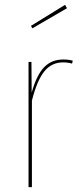

<svg xmlns="http://www.w3.org/2000/svg" viewBox="-20 -774 337 794"><path d="M281 -523 278 -511Q261 -516 241 -516Q193 -516 163 -478.5Q133 -441 112 -358V0H98V-518H110L111 -391Q131 -463 162 -495.5Q193 -528 242 -528Q264 -528 281 -523ZM257 -740 114 -657 108 -667 249 -754Z"/></svg>

Font: Fira Sans Compressed Hair
Style: Regular
Weight: 100
Width: 1
Designer: bBox Type GmbH & Carrois Corporate GbR & Edenspiekermann AG
Foundry: bBox Type GmbH & Carrois Corporate GbR & Edenspiekermann AG
Version: Version 4.301